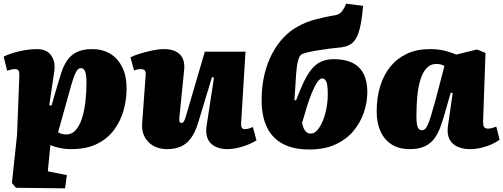

<svg xmlns="http://www.w3.org/2000/svg" viewBox="-22 -800 2747 1048"><path d="M83 -371Q85 -401 80.5 -412Q76 -423 60 -423Q51 -423 38 -420Q25 -417 17 -414L-2 -491Q17 -501 47.5 -510.5Q78 -520 112.5 -526Q147 -532 179 -532Q234 -532 258 -496.5Q282 -461 274 -409L247 -226L259 -223L291 -333Q302 -370 313.5 -405.5Q325 -441 344 -469.5Q363 -498 396 -515Q429 -532 482 -532Q537 -532 579 -507Q621 -482 645 -434Q669 -386 669 -316Q669 -256 652.5 -197.5Q636 -139 600.5 -91Q565 -43 507.5 -14.5Q450 14 367 14Q334 14 303.5 7.5Q273 1 253 -8L239 135L343 156L333 228L65 225L43 199L71 -63ZM420 -428Q413 -428 407 -424.5Q401 -421 393.5 -408Q386 -395 377 -368Q368 -341 355 -293L295 -78Q307 -71 319 -68.5Q331 -66 340 -66Q370 -66 391 -89.5Q412 -113 425 -153Q438 -193 444 -244Q450 -295 450 -348Q450 -374 447.5 -389.5Q445 -405 441 -413.5Q437 -422 431.5 -425Q426 -428 420 -428Z M690 -487Q709 -497 741.5 -507Q774 -517 809 -524.5Q844 -532 872 -532Q932 -532 960.5 -502.5Q989 -473 983 -417L957 -158Q956 -142 958 -135.5Q960 -129 970 -129Q976 -129 980.5 -135.5Q985 -142 990 -157Q995 -172 1002 -197L1096 -518H1318L1294 -126Q1293 -111 1298 -103Q1303 -95 1312 -95Q1324 -95 1336.5 -98.5Q1349 -102 1358 -107L1378 -34Q1364 -25 1345.5 -16.5Q1327 -8 1305.5 -1Q1284 6 1262 10Q1240 14 1220 14Q1160 14 1128 -18.5Q1096 -51 1106 -115L1146 -376L1135 -379L1060 -131Q1043 -75 1018.5 -43.5Q994 -12 962.5 1Q931 14 891 14Q826 14 787.5 -25.5Q749 -65 754 -129L773 -388Q775 -409 767.5 -416Q760 -423 748 -423Q740 -423 731 -421.5Q722 -420 710 -415Z M1666 16Q1611 16 1569 4Q1527 -8 1496 -31Q1465 -54 1445 -87Q1425 -120 1415.5 -162Q1406 -204 1406 -254Q1406 -329 1421.5 -393.5Q1437 -458 1464.5 -509Q1492 -560 1526.5 -596Q1561 -632 1598 -652Q1623 -667 1648.5 -677Q1674 -687 1700.5 -694Q1727 -701 1754 -707Q1781 -713 1809 -717Q1831 -721 1845 -739Q1859 -757 1867 -780L1960 -768Q1953 -689 1941 -641Q1929 -593 1906 -570Q1883 -547 1844 -542Q1813 -539 1777 -534.5Q1741 -530 1708.5 -524.5Q1676 -519 1652 -513Q1628 -507 1620 -500Q1612 -492 1607 -476.5Q1602 -461 1599 -439.5Q1596 -418 1594 -390Q1592 -362 1590 -328Q1588 -294 1585 -254L1594 -252L1617 -310Q1636 -356 1655 -388Q1674 -420 1695 -439.5Q1716 -459 1742 -468Q1768 -477 1801 -477Q1860 -477 1900.5 -457.5Q1941 -438 1962 -398Q1983 -358 1983 -298Q1983 -243 1964.5 -187.5Q1946 -132 1908 -86Q1870 -40 1810 -12Q1750 16 1666 16ZM1737 -372Q1724 -372 1710 -351.5Q1696 -331 1681.5 -296.5Q1667 -262 1653.5 -218.5Q1640 -175 1627 -130Q1630 -113 1635.5 -100Q1641 -87 1650.5 -79Q1660 -71 1674 -71Q1694 -71 1710.5 -90Q1727 -109 1740 -140.5Q1753 -172 1760 -209.5Q1767 -247 1767 -285Q1767 -308 1765.5 -324.5Q1764 -341 1760.5 -351Q1757 -361 1751 -366.5Q1745 -372 1737 -372Z M2615 -142Q2614 -122 2618.5 -110Q2623 -98 2642 -98Q2654 -98 2667 -102Q2680 -106 2687 -109L2705 -37Q2692 -27 2666 -14.5Q2640 -2 2607.5 6Q2575 14 2542 14Q2505 14 2475.5 1Q2446 -12 2431.5 -40Q2417 -68 2423 -112L2449 -292L2438 -294L2408 -189Q2397 -149 2384 -112.5Q2371 -76 2351.5 -47.5Q2332 -19 2299 -2.5Q2266 14 2216 14Q2155 14 2115 -12Q2075 -38 2054.5 -84Q2034 -130 2034 -192Q2034 -267 2053 -329Q2072 -391 2108.5 -436Q2145 -481 2199 -506.5Q2253 -532 2324 -532Q2375 -532 2412 -521.5Q2449 -511 2468 -502L2582 -530L2628 -511ZM2282 -89Q2291 -89 2297.5 -95Q2304 -101 2312 -117Q2320 -133 2330 -166Q2340 -199 2355 -253L2404 -440Q2399 -443 2387.5 -447Q2376 -451 2361 -451Q2327 -451 2305.5 -427Q2284 -403 2272 -362.5Q2260 -322 2255.5 -271.5Q2251 -221 2251 -168Q2251 -134 2254.5 -117Q2258 -100 2266 -94.5Q2274 -89 2282 -89Z"/></svg>

Font: Literata 18pt Black
Style: Italic
Weight: 900
Italic angle: -2°
Designer: Latin by Veronika Burian and Jose Scaglione. Greek by Irene Vlachou. Cyrillic by Vera Evstafieva
Foundry: TypeTogether
Version: Version 3.103;gftools[0.9.29]